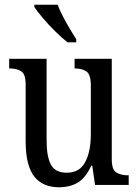

<svg xmlns="http://www.w3.org/2000/svg" viewBox="-20 -786 588 816"><path d="M232 10Q161 10 125 -36.5Q89 -83 89 -186V-427Q89 -471 70 -483Q51 -495 23 -495H19V-536H178V-189Q178 -122 196 -87Q214 -52 264 -52Q318 -52 342 -97Q366 -142 366 -215V-422Q366 -470 347 -482.5Q328 -495 300 -495H297V-536H455V-109Q455 -64 475 -52.5Q495 -41 523 -41H527V0H384L372 -82H368Q343 -28 309 -9Q275 10 232 10ZM267 -606Q244 -624 215 -652.5Q186 -681 161.5 -710Q137 -739 126 -756V-766H225Q233 -744 247 -717Q261 -690 276.5 -664Q292 -638 304 -619V-606Z"/></svg>

Font: Noto Serif Sinhala Condensed
Style: Regular
Weight: 400
Width: 3
Designer: Jelle Bosma - Monotype Design Team
Foundry: Monotype Imaging Inc.
Version: Version 2.007; ttfautohint (v1.8.4.7-5d5b)